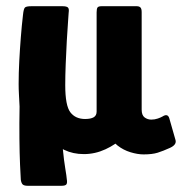

<svg xmlns="http://www.w3.org/2000/svg" viewBox="-20 -492 586 618"><path d="M69 106Q59 106 54 102.5Q49 99 47 87Q46 72 44.5 37.5Q43 3 42.5 -45.5Q42 -94 43 -149Q42 -170 41 -187.5Q40 -205 40 -222Q40 -257 42 -295Q44 -333 47 -371.5Q50 -410 54 -444Q56 -464 60.5 -468Q65 -472 81 -472H181Q194 -472 198.5 -468Q203 -464 201 -451Q201 -447 199 -422Q197 -397 195 -360.5Q193 -324 191.5 -286Q190 -248 190 -218Q190 -152 206.5 -130.5Q223 -109 254 -109Q272 -109 281.5 -114.5Q291 -120 291 -133V-452Q291 -464 294 -468Q297 -472 307 -472H420Q428 -472 432 -468Q436 -464 436 -453V-139Q436 -121 445.5 -114Q455 -107 467 -107Q478 -107 488 -110.5Q498 -114 503 -117Q520 -128 525 -111L545 -41Q549 -26 527 -16Q505 -6 487.5 -0.5Q470 5 442 5Q423 5 400 -2Q377 -9 358.5 -23.5Q340 -38 332 -58L375 -49Q353 -27 319.5 -11.5Q286 4 250 4Q215 4 187 -9.5Q159 -23 146 -40L178 -46Q180 -33 182 -14.5Q184 4 186 22Q188 36 190 49.5Q192 63 193.5 72Q195 81 195 85Q197 96 194 101Q191 106 178 106Z"/></svg>

Font: Glory Thin ExtraBold
Style: Regular
Weight: 800
Version: Version 1.011